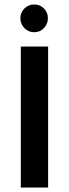

<svg xmlns="http://www.w3.org/2000/svg" viewBox="-20 -838 308 858"><path d="M195 -630V0H73V-630ZM71 -757Q71 -782 89 -800Q107 -818 133 -818Q159 -818 176.5 -800Q194 -782 194 -757Q194 -731 176.5 -712.5Q159 -694 133 -694Q107 -694 89 -712.5Q71 -731 71 -757Z"/></svg>

Font: Mukta Malar SemiBold
Style: Regular
Weight: 600
Designer: Aadarsh Rajan, Girish Dalvi, Yashodeep Gholap
Foundry: Ek Type
Version: Version 2.538;PS 1.000;hotconv 16.6.51;makeotf.lib2.5.65220;